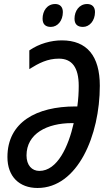

<svg xmlns="http://www.w3.org/2000/svg" viewBox="-20 -926 536 956"><path d="M393 -792C426 -792 453 -823 453 -866C453 -892 438 -906 414 -906C374 -906 351 -871 351 -833C351 -806 365 -792 393 -792ZM233 -792C267 -792 293 -823 293 -866C293 -892 278 -906 255 -906C214 -906 192 -871 192 -833C192 -806 206 -792 233 -792ZM167 10C367 10 477 -252 477 -499C477 -647 413 -725 288 -725C235 -725 175 -709 126 -675V-582C174 -612 217 -634 273 -634C338 -634 372 -591 372 -498C372 -466 370 -432 365 -396H355C162 -396 17 -318 17 -144C17 -47 76 10 167 10ZM176 -75C139 -75 112 -103 112 -152C112 -261 215 -313 338 -313H347C321 -197 266 -75 176 -75Z"/></svg>

Font: Noto Sans UI Condensed Medium
Style: Italic
Weight: 500
Width: 3
Italic angle: -12°
Designer: Monotype Design Team
Foundry: Monotype Imaging Inc.
Version: Version 1.901